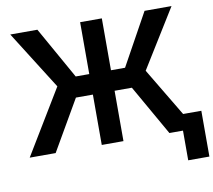

<svg xmlns="http://www.w3.org/2000/svg" viewBox="-92 -813 1210 1089"><g transform="rotate(-10 513.5 -268.0)"><path d="M562.5 -408.2H643.6L808.6 -707H963.9L755.9 -371.1L922.4 -92.8H1027.3V170.9H905.3V0H827.1L662.1 -290H562.5V0H437.5V-290H339.8L171.9 0H22.5L247.1 -371.1L35.2 -707H191.4L359.4 -408.2H437.5V-707H562.5Z"/></g></svg>

Font: Pretendard SemiBold
Style: Regular
Weight: 600
Designer: Base glyphs from Inter by Rasmus Andersson; Hangeul glyphs from Noto Sans CJK(Source Han Sans) by Jang Soo-young and Kan
Foundry: Kil Hyung-jin
Version: Version 1.309